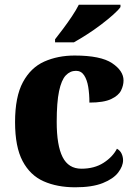

<svg xmlns="http://www.w3.org/2000/svg" viewBox="-20 -786 581 816"><path d="M300 10Q223 10 165.5 -15.5Q108 -41 76 -101.5Q44 -162 44 -267Q44 -375 77.5 -437Q111 -499 168.5 -524.5Q226 -550 297 -550Q408 -550 456.5 -517.5Q505 -485 505 -444Q505 -423 494.5 -401.5Q484 -380 452.5 -365Q421 -350 360 -350Q360 -386 355 -416.5Q350 -447 337.5 -466Q325 -485 303 -485Q278 -485 259.5 -465.5Q241 -446 231 -398.5Q221 -351 221 -268Q221 -168 246 -118.5Q271 -69 326 -69Q381 -69 420 -94Q459 -119 477 -154Q491 -146 497 -132.5Q503 -119 503 -105Q503 -80 482.5 -53Q462 -26 417 -8Q372 10 300 10ZM214 -619Q229 -638 248.5 -664Q268 -690 286 -717Q304 -744 315 -766H492V-756Q483 -743 460.5 -723Q438 -703 409 -681Q380 -659 349.5 -639.5Q319 -620 294 -606H214Z"/></svg>

Font: Noto Serif Sinhala ExtraBold
Style: Regular
Weight: 800
Designer: Jelle Bosma - Monotype Design Team
Foundry: Monotype Imaging Inc.
Version: Version 2.007; ttfautohint (v1.8.4.7-5d5b)